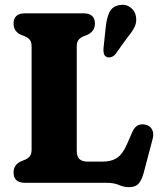

<svg xmlns="http://www.w3.org/2000/svg" viewBox="-20 -755 665 793"><path d="M342.5 -612 324 -604.5Q310.5 -598.5 303.8 -589.5Q297 -580.5 297 -562.5V-132.5Q297 -108.5 308.2 -98Q319.5 -87.5 341.5 -87.5H403Q440.5 -87.5 463.8 -103.2Q487 -119 504.5 -159.5L526 -209Q535.5 -230.5 549.2 -237.2Q563 -244 581 -240Q599.5 -236 608 -220.2Q616.5 -204.5 610.5 -181.5L574 -43Q565.5 -11 552.5 3.5Q539.5 18 513.5 18Q490.5 18 471 9Q451.5 0 418.5 0H83.5Q36 0 36 -42.5Q36 -73.5 65 -88L84 -95.5Q97 -101.5 103.8 -110.5Q110.5 -119.5 110.5 -137.5V-562.5Q110.5 -580.5 103.8 -589.5Q97 -598.5 84 -604.5L65 -612Q36 -626.5 36 -657.5Q36 -700 83.5 -700H324.5Q372 -700 372 -657.5Q372 -626.5 342.5 -612ZM416.5 -641Q420 -677.5 431.2 -703Q442.5 -728.5 473.5 -734Q499 -739 518.5 -724.5Q538 -710 541.5 -687Q545.5 -664.5 536.5 -645Q527.5 -625.5 506 -600L456.5 -531Q449.5 -522.5 439 -519.2Q428.5 -516 420 -520Q411 -524.5 408.8 -534.5Q406.5 -544.5 407.5 -556Z"/></svg>

Font: Fraunces 72pt SuperSoft
Style: Bold
Weight: 700
Version: Version 1.000;[0bf87f6ff]